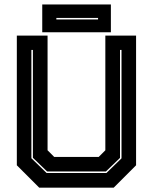

<svg xmlns="http://www.w3.org/2000/svg" viewBox="-20 -864 704 884"><path d="M160.5 0 57.5 -103V-700H199V-172L229.5 -141.5H434.5L465 -172V-700H606.5V-103L503.5 0ZM194.5 -67.5H470L539.5 -135V-634H532.5V-137L467.5 -74.5H197L131.5 -137.5V-634H124.5V-135.5ZM174.5 -715.5V-843.5H490.5V-715.5ZM239.5 -774.5H431.5V-781.5H239.5Z"/></svg>

Font: Tourney ExtraBold
Style: Regular
Weight: 800
Designer: Tyler Finck
Foundry: Etcetera Type Co
Version: Version 1.015